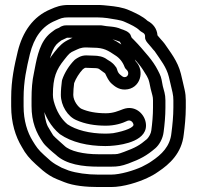

<svg xmlns="http://www.w3.org/2000/svg" viewBox="-20 -702 792 773"><path d="M468.2 -584.8C454.1 -591.5 440.5 -593.4 427.6 -594.9L408.2 -596.8L389.9 -599.7C388.7 -599.9 387 -600 386 -600H247C228.2 -600 218.8 -590.6 218.2 -590.4C212.3 -588.2 203.4 -584.5 198.4 -580.5C191.4 -574.9 180 -567.9 169.2 -555.5C134.5 -515.9 126.1 -456.2 116.6 -408.3C109.5 -377.3 107 -340.6 107 -306V-275C107 -211.3 125.4 -167.9 153.5 -127.7C164 -112.7 192.7 -88.5 204.6 -79.1C245.9 -39.3 314.6 -31 376 -31H427C454.4 -31 469.1 -33.6 496.6 -43.5C544.6 -61.3 570.5 -75.2 605.3 -105C621 -118.5 635.8 -144.1 638.8 -171C642.7 -200.4 646 -235.1 646 -269V-298C646 -323.4 639.7 -337.5 635.4 -355.5C631.3 -374.9 630.8 -388.3 622.4 -405.2L615.4 -419.2C605.7 -438.4 592.2 -458 577.1 -476.1C559.4 -496.8 540.4 -520 519.7 -540.7L511.7 -548.7C509.7 -550.6 508.3 -552.9 507.3 -557.1C502.6 -575.8 472.9 -583 468.2 -584.8ZM462.4 -534C465.5 -527.1 470.4 -519.2 476.3 -513.3L484.3 -505.3C502.5 -487.2 521.3 -464.4 538.9 -443.9C550 -430.6 560.5 -413.6 571.1 -396L577 -384C581.5 -371.7 581.8 -367.3 586.6 -344.5C592.6 -319.1 596 -314.6 596 -298V-269C596 -237.9 593.1 -206.2 589.2 -177C587.8 -164.6 580 -150.7 571.9 -142.3C542 -116.7 525.1 -107.4 479.4 -90.5C452.9 -80.9 453.1 -81 427 -81H376C317.2 -81 261.1 -93.2 238.7 -115.7C232.4 -122 201.4 -148 194.1 -157C188.3 -165.3 180.3 -180.4 171.9 -194.1C163.6 -211.5 157 -244.1 157 -275V-306C157 -337.9 159.8 -373.4 165.4 -397.7C175.8 -449.4 186 -498.7 206.8 -522.5C211.7 -528.1 216.8 -531.6 226.9 -539.4C229 -540.3 232.3 -541.8 237.2 -544.1C240.7 -545.6 246.6 -548.7 249.5 -550H384L401.1 -547.3C401.4 -547.3 402.1 -547.2 402.5 -547.1L422.4 -545.1C441.8 -543 449.2 -538.4 462.4 -534ZM578 -524.7 589.5 -511.3C594 -505.4 597.9 -500.9 602.5 -496.1C627.3 -459.3 650 -432 659.8 -392.7C663 -380.9 671.1 -343.7 674.7 -329.2C677.1 -318.2 678 -308.9 678 -298V-269C678 -235.2 674.3 -197.7 670.2 -166.8C665 -112.6 630.8 -79.9 589.7 -52.5C577.5 -43.6 566.4 -38.8 550.7 -30.3C519.6 -16 465.2 1 427 1H376C331.2 1 287.2 -5.4 256.6 -15.5L228.3 -26.8C209.4 -36.4 196.3 -44.3 184.2 -54L157.7 -77.6C133.3 -99.7 126.2 -110.8 111.3 -135.1C90.1 -169.5 75 -216 75 -274V-308C75 -374.8 86.9 -428 100.3 -484.1C116.9 -550.7 149 -597.1 203.7 -619C224.6 -628.3 231.7 -632 256 -632H371C378.2 -632 385.9 -631.7 392.7 -631.1L411.5 -629.2C440.7 -624 465 -622 481.6 -614.2C506.7 -603.1 528.7 -592.9 542.3 -579.3C551.9 -569.8 565.4 -570.5 564.1 -552.9C563.1 -540.7 572.8 -530.9 578 -524.7ZM614 -559.9C612.2 -586.7 595.7 -606.9 574.3 -617.9C553.2 -637.5 524.9 -649.7 502.4 -659.8C474.5 -672.7 442.9 -676.3 417.5 -678.9L397.3 -680.9C388.1 -681.7 379.8 -682 371 -682H256C224.3 -682 204.7 -674.1 184.3 -665C112.3 -635.8 70.8 -572.5 51.7 -495.9C38.2 -439 25 -381.1 25 -308V-274C25 -207.6 42.2 -152.3 68.3 -109.6C82.9 -82.4 99.3 -63 124.3 -40.4L151.8 -16C169.5 -1.4 188.1 10.9 208.7 19.2L238.7 31.2C276.4 46.3 327.2 51 376 51H427C478.3 51 537.6 31 572.6 14.7C588 7.4 600.3 1.4 618.3 -11.5C661.6 -40.5 712.1 -85 719.8 -161.2C723.8 -191.3 728 -232.2 728 -269V-298C728 -312.6 726.6 -326.2 723.3 -340.7C719.8 -354.7 712 -391.4 708.2 -405.3C695.2 -457.1 664.7 -493.1 642.8 -525.9C638.7 -532 632.8 -537.6 628 -543.3L616.5 -556.7C616.5 -556.7 615.6 -557.9 614 -559.9ZM356 -510C398.7 -510 415.4 -498.3 444.5 -478.9C460.9 -468.8 474.4 -452.1 481.5 -432.5C483.4 -427.1 487.1 -423.6 490.7 -420C500.8 -410.6 496.8 -391.9 482.3 -391.5C476.6 -391.3 473.5 -393.2 463.3 -401.9C457.5 -406.9 453.6 -413.2 451.3 -422.8C450.2 -427.6 447.4 -431.9 444.3 -435.1C432.3 -452 418.3 -457.7 411.9 -462.1C395.2 -475 375.5 -477.9 355.9 -478C345.9 -478.7 336.7 -479 327 -479C304.6 -479 290.1 -467.3 285.6 -464.7C283.7 -463.6 281.6 -461.9 280.3 -460.7C258.7 -439 239.9 -409.7 230.3 -380.9C229.8 -379.4 229.3 -377.3 229.2 -376.1C227.1 -359.3 225 -340.3 225 -320C225 -277.2 252.5 -232.2 288.5 -217.9C322.7 -202.8 361.9 -196 406 -196C441.5 -196 471.1 -204.9 493.8 -215.9C506.2 -220 515.5 -210.5 517.4 -200.4C519.4 -190.1 487.7 -175 435.5 -165.8C424.3 -164.6 414.2 -164 404 -164C340.9 -164 285.2 -178.8 251.2 -201.9C225.7 -223.6 206.7 -255.7 196.2 -295.3C194.1 -303.7 193 -312.3 193 -320C193 -390.4 206.9 -421.8 238.6 -461.5C258.3 -486.8 262.1 -490.4 279.8 -498C295 -504.5 302.9 -511 327 -511C336.2 -511 346.1 -510 356 -510ZM355 -428C373.3 -428 376.8 -426.1 381.4 -422.5C395 -411.6 402.4 -408.2 403.6 -405.8C411 -391 416.8 -376.1 430.7 -364.1C440.4 -355.7 457.5 -340.7 483.7 -341.5C545.4 -343.3 564.6 -416.9 526.4 -455C515.6 -481 497.3 -504.8 471.4 -521.1C443.6 -539.6 412 -559.7 356.8 -560C348.2 -560.6 336.4 -561 327 -561C298.6 -561 277.4 -554.3 258.6 -543.3C234.3 -532.5 218.7 -517.3 199.4 -492.5C162.6 -446.5 143 -398.4 143 -320C143 -307.7 144.6 -295.6 147.8 -282.7C160.8 -234.1 184.9 -192.1 220 -162.8C220.4 -162.5 221.2 -161.8 221.8 -161.4C268.3 -129.2 333.6 -114 404 -114C416.3 -114 428.9 -114.7 441.8 -116.2C471.1 -119.4 581.2 -134.2 566.5 -209.9C559.4 -246.4 521.9 -279.9 475.2 -262.4C455.2 -254.9 436.2 -246 406 -246C366.9 -246 333.9 -252.4 308.2 -263.8C296.2 -269.2 275 -295.1 275 -320C275 -336.1 276.6 -351.6 278.5 -367.3C285.2 -385.7 298.8 -407.6 313.6 -423.2C323.4 -429.3 320.1 -429 327 -429C336.3 -429 345.7 -428 355 -428Z"/></svg>

Font: HoneyBee
Style: Str
Weight: 700
Foundry: Cannot Into Space Fonts
Version: Version 0.89